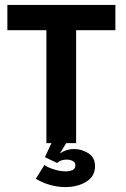

<svg xmlns="http://www.w3.org/2000/svg" viewBox="-20 -583 512 782"><path d="M290 -545V0H169V-545ZM10 -460V-563H450V-460ZM126 145 161 89Q172 98 198.5 106.5Q225 115 247 115Q264 115 275.5 109.5Q287 104 287 89Q287 79 276.5 73Q266 67 251 67Q241 67 231 70Q221 73 213 81L163 57L208 -40L261 -19L224 42Q235 34 250 29Q265 24 282 24Q312 24 339.5 41Q367 58 367 94Q367 135 331.5 157Q296 179 246 179Q216 179 185 170.5Q154 162 126 145Z"/></svg>

Font: Darker Grotesque Light ExtraBold
Style: Regular
Weight: 800
Version: Version 1.000;gftools[0.9.28]